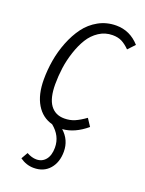

<svg xmlns="http://www.w3.org/2000/svg" viewBox="-144 -604 684 904"><g transform="rotate(20 198.0 -152.5)"><path d="M277.8 -485.8Q240.7 -485.8 210.2 -465.8Q179.7 -445.8 160.2 -414.1Q140.6 -382.3 127 -340.8Q113.3 -299.3 107.7 -258.3Q102.1 -217.3 102.1 -176.8Q102.1 -106.9 126.7 -73Q151.4 -39.1 196.8 -39.1Q225.1 -39.1 248.8 -49.3Q272.5 -59.6 300.8 -80.1L325.2 -43Q266.1 6.8 205.1 11.2Q249 50.3 249 108.9Q249 162.1 220 195.6Q190.9 229 141.1 229Q104 229 71.8 206.1L90.8 172.9Q116.2 187 139.2 187Q168 187 185.5 165.5Q203.1 144 203.1 105Q203.1 46.4 152.8 5.9Q101.1 -7.8 72.5 -55.7Q43.9 -103.5 43.9 -179.2Q43.9 -227.1 52 -275.1Q60.1 -323.2 78.6 -370.4Q97.2 -417.5 123.8 -453.6Q150.4 -489.7 190.4 -512Q230.5 -534.2 278.8 -534.2Q347.7 -534.2 396 -480L363.8 -445.8Q343.3 -466.3 324 -476.1Q304.7 -485.8 277.8 -485.8Z"/></g></svg>

Font: Fira Sans Compressed Light
Style: Italic
Weight: 300
Width: 3
Italic angle: -8°
Designer: Carrois Corporate & Edenspiekermann AG
Foundry: Carrois Corporate GbR & Edenspiekermann AG
Version: Version 4.203;PS 004.203;hotconv 1.0.88;makeotf.lib2.5.64775